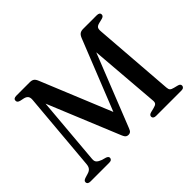

<svg xmlns="http://www.w3.org/2000/svg" viewBox="-144 -944 1188 1188"><g transform="rotate(-45 450.0 -350.0)"><path d="M473 -163.5 432.5 -144.5 640 -664.5Q647.5 -684 658.2 -692Q669 -700 687.5 -700H806Q819 -700 825.5 -695.2Q832 -690.5 832 -682Q832 -675 827.5 -670Q823 -665 812 -662L783.5 -655Q765.5 -650.5 759 -641.5Q752.5 -632.5 754.5 -610.5L795 -79Q796 -62.5 802.8 -55.8Q809.5 -49 826 -45L853.5 -38Q863.5 -35.5 868 -30.8Q872.5 -26 872.5 -19Q872.5 -11 866.2 -5.5Q860 0 847 0H626Q613.5 0 607 -5Q600.5 -10 600.5 -18Q600.5 -25 605 -30Q609.5 -35 620.5 -38L648.5 -45Q667.5 -49.5 674 -56.8Q680.5 -64 679.5 -79L636 -618L674 -620L454 -66.5Q447.5 -48.5 440.2 -43Q433 -37.5 423.5 -37.5Q416 -37.5 410.2 -39.8Q404.5 -42 399.5 -48.2Q394.5 -54.5 389 -68L167 -607.5L203.5 -626L157.5 -92Q155.5 -72 165.5 -62Q175.5 -52 195 -45L224.5 -36.5Q232 -33.5 236.5 -29.5Q241 -25.5 241 -18.5Q241 -10.5 234.8 -5.2Q228.5 0 215.5 0H52Q39 0 32.8 -5Q26.5 -10 26.5 -18Q26.5 -26.5 32.2 -31Q38 -35.5 47.5 -38.5L72 -46Q90 -51 99.2 -61.5Q108.5 -72 110.5 -92.5L155.5 -609Q157.5 -629 150 -639.8Q142.5 -650.5 124.5 -655L98 -660.5Q86.5 -663.5 81.8 -668.5Q77 -673.5 77 -681Q77 -700 103 -700H220Q237.5 -700 248 -693.2Q258.5 -686.5 266.5 -666.5Z"/></g></svg>

Font: Fraunces 12pt
Style: Regular
Weight: 400
Version: Version 1.000;[b76b70a41]